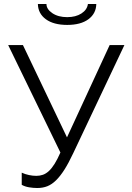

<svg xmlns="http://www.w3.org/2000/svg" viewBox="-20 -936 662 963"><path d="M167 7Q147 7 126 3.5Q105 0 89 -9V-70Q106 -62 125.5 -58Q145 -54 162 -54Q180 -54 195.5 -59.5Q211 -65 225.5 -78.5Q240 -92 254 -114.5Q268 -137 283 -171L21 -710H95L316 -247L530 -710H604L347 -167Q324 -118 303 -85Q282 -52 261 -31.5Q240 -11 217.5 -2Q195 7 167 7ZM317 -811Q249 -811 210 -839.5Q171 -868 170 -916H213Q213 -890 242.5 -870Q272 -850 317 -850Q360 -850 388.5 -868.5Q417 -887 421 -916H463Q462 -868 423.5 -839.5Q385 -811 317 -811Z"/></svg>

Font: IngvarSans
Style: Regular
Weight: 400
Version: Version 1.000